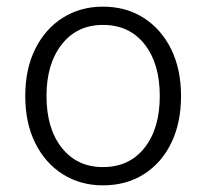

<svg xmlns="http://www.w3.org/2000/svg" viewBox="-20 -548 621 578"><path d="M290 10Q222 10 169 -23.5Q116 -57 86 -117.5Q56 -178 56 -259Q56 -340 86 -400.5Q116 -461 169 -494.5Q222 -528 290 -528Q359 -528 412 -494.5Q465 -461 495 -400.5Q525 -340 525 -259Q525 -178 495.5 -117.5Q466 -57 413 -23.5Q360 10 290 10ZM290 -45Q369 -45 415 -103Q461 -161 461 -259Q461 -357 415 -415Q369 -473 290 -473Q212 -473 166 -414.5Q120 -356 120 -259Q120 -161 166 -103Q212 -45 290 -45Z"/></svg>

Font: Ubuntu Sans Light
Style: Regular
Weight: 300
Designer: Dalton Maag Ltd
Foundry: Dalton Maag Ltd
Version: Version 1.006; ttfautohint (v1.8.4.7-5d5b)